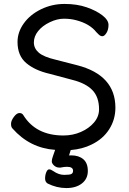

<svg xmlns="http://www.w3.org/2000/svg" viewBox="-20 -739 657 975"><path d="M260 22Q131 13 43 -87Q36 -94 36 -110Q36 -126 50.5 -145.5Q65 -165 78.5 -165Q92 -165 98 -155Q162 -51 302 -51Q350 -51 391 -69Q432 -87 457.5 -117Q483 -147 483 -184Q483 -246 449.5 -281Q416 -316 349 -333L233 -364Q158 -381 113.5 -418.5Q69 -456 69 -526Q69 -576 101 -620.5Q133 -665 188.5 -692Q244 -719 307.5 -719Q371 -719 420 -702Q469 -685 500 -661Q531 -637 531 -612.5Q531 -588 520.5 -571.5Q510 -555 500 -555Q490 -555 481 -564L469 -576Q436 -618 368 -636Q339 -644 304.5 -644Q270 -644 232.5 -626Q195 -608 173.5 -581Q152 -554 152 -523.5Q152 -493 177 -471.5Q202 -450 262 -436L371 -408Q566 -358 566 -192Q566 -132 534.5 -82.5Q503 -33 445 -5Q399 18 339 23L331 49Q326 50 331.5 50Q337 50 342 50Q380 50 403 69.5Q426 89 426 129Q426 169 396 192.5Q366 216 317 216Q268 216 222 193Q209 185 209 167.5Q209 150 215 135.5Q221 121 229.5 121Q238 121 251 130Q278 149 306 149Q334 149 342.5 144.5Q351 140 351 128Q351 108 320 108Q307 108 287 112H281Q266 112 254.5 101.5Q243 91 243 80.5Q243 70 248.5 55Q254 40 260 22Z"/></svg>

Font: LXGW WenKai Medium
Style: Regular
Weight: 500
Designer: LXGW / Fontworks Inc.
Foundry: LXGW / Fontworks Inc.
Version: Version 1.501; October 10, 2024